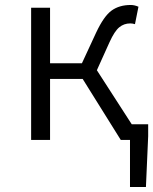

<svg xmlns="http://www.w3.org/2000/svg" viewBox="-20 -562 615 771"><path d="M502 0H465L312 -245H181V0H105V-531H181V-308H309L366 -431Q397 -497 428 -519.5Q459 -542 505 -542Q520 -542 536 -535L522 -465Q512 -468 503 -468Q478 -468 459 -452.5Q440 -437 420 -393L369 -280L509 -63H575V-15L566 189H502Z"/></svg>

Font: Nebula Sans Book
Style: Regular
Weight: 400
Designer: Paul D. Hunt for Adobe (as Source Sans)
Foundry: Nebula Entertainment & Broadcasting LLC
Version: Version 1.010